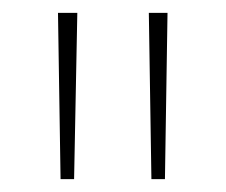

<svg xmlns="http://www.w3.org/2000/svg" viewBox="-20 -734 350 298"><path d="M100 -714 95 -456H74L70 -714ZM240 -714 236 -456H215L211 -714Z"/></svg>

Font: Noto Sans Myanmar SemiCondensed Thin
Style: Regular
Weight: 100
Width: 4
Designer: Monotype Design Team
Foundry: Monotype Imaging Inc.
Version: Version 2.107; ttfautohint (v1.8.4.7-5d5b)